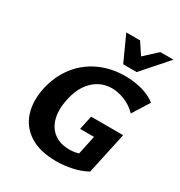

<svg xmlns="http://www.w3.org/2000/svg" viewBox="-212 -1060 1140 1219"><g transform="rotate(30 358.0 -450.5)"><path d="M380 15Q260 15 185.5 -32Q111 -79 84.5 -161.5Q58 -244 81 -349Q104 -448 160.5 -520.5Q217 -593 302 -633Q387 -673 492 -673Q557 -673 615.5 -657Q674 -641 716 -608L639 -485Q597 -527 547.5 -545.5Q498 -564 458 -564Q406 -564 363 -540.5Q320 -517 289 -471Q258 -425 244 -357Q227 -276 243 -216Q259 -156 303.5 -123.5Q348 -91 414 -91Q451 -91 482 -101Q513 -111 543 -130L473 -60L511 -239H409L431 -341H666L600 -36Q548 -8 490 3.5Q432 15 380 15ZM441 -731 487 -806 607 -916H703L540 -731ZM441 -731 357 -916H458L530 -807L540 -731Z"/></g></svg>

Font: Ysabeau ExtraBold
Style: Italic
Weight: 800
Italic angle: -12°
Designer: Christian Thalmann (Catharsis Fonts)
Version: Version 2.002